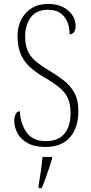

<svg xmlns="http://www.w3.org/2000/svg" viewBox="-20 -744 466 985"><path d="M213 10Q157 10 121.5 -10Q86 -30 69.5 -61Q53 -92 53 -125Q53 -143 60 -158Q67 -173 82 -173Q85 -108 117 -64Q149 -20 215 -20Q278 -20 310 -57.5Q342 -95 342 -164Q342 -210 328 -240.5Q314 -271 284 -295.5Q254 -320 206 -348Q163 -373 133 -400.5Q103 -428 86.5 -466Q70 -504 70 -560Q70 -606 89 -643.5Q108 -681 143.5 -702.5Q179 -724 227 -724Q272 -724 303.5 -707.5Q335 -691 351.5 -665.5Q368 -640 368 -613Q368 -590 359.5 -579Q351 -568 337 -568Q337 -625 308.5 -659.5Q280 -694 226 -694Q167 -694 138 -655Q109 -616 109 -557Q109 -513 122 -483.5Q135 -454 162 -431Q189 -408 231 -383Q273 -358 307 -331.5Q341 -305 361.5 -268Q382 -231 382 -175Q382 -88 338.5 -39Q295 10 213 10ZM178 208Q184 172 189.5 135Q195 98 198 61H247V71Q241 92 231.5 119.5Q222 147 212.5 174Q203 201 194 221H178Z"/></svg>

Font: Noto Serif Lao Condensed ExtraLight
Style: Regular
Weight: 200
Width: 3
Designer: Monotype Design Team
Foundry: Monotype Imaging Inc.
Version: Version 2.003; ttfautohint (v1.8.4.7-5d5b)